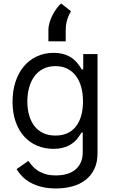

<svg xmlns="http://www.w3.org/2000/svg" viewBox="-20 -852 649 1088"><path d="M296.9 215.9Q251.1 215.9 215.4 206.9Q179.7 197.8 152.5 182.7Q125.4 167.6 106 147.7Q86.6 127.8 73.9 106.5L140.6 59.7Q149.1 71 160.7 85.2Q172.2 99.4 190 112Q207.7 124.6 233.7 133.3Q259.6 142 296.9 142Q329.9 142 357.8 134.2Q385.7 126.4 405.9 110.1Q426.1 93.8 437.5 68.9Q448.9 44 448.9 9.9V-100.9H441.8Q437.1 -93.4 430.9 -83.6Q424.7 -73.9 416 -63.6Q407.3 -53.3 395.2 -43.5Q383.2 -33.7 367 -25.9Q350.9 -18.1 330.1 -13.3Q309.3 -8.5 282.7 -8.5Q233.3 -8.5 190.9 -26.3Q148.4 -44 117.4 -78.1Q86.3 -112.2 68.7 -161.9Q51.1 -211.6 51.1 -275.6Q51.1 -338.4 68.2 -389.6Q85.2 -440.7 115.9 -476.9Q146.7 -513.1 189.6 -532.8Q232.6 -552.6 284.1 -552.6Q310.7 -552.6 331.5 -547.6Q352.3 -542.6 368.4 -534.6Q384.6 -526.6 396.7 -516.3Q408.7 -506 417.4 -495.7Q426.1 -485.4 432.4 -475.7Q438.6 -465.9 443.2 -458.8H451.7V-545.5H532.7V15.6Q532.7 68.5 514.2 106.4Q495.7 144.2 463.8 168.5Q431.8 192.8 388.8 204.4Q345.9 215.9 296.9 215.9ZM294 -83.8Q332 -83.8 361.2 -96.9Q390.3 -110.1 410 -135.1Q429.7 -160.2 440 -196Q450.3 -231.9 450.3 -277Q450.3 -321.4 440.3 -358.1Q430.4 -394.9 410.7 -421.3Q391 -447.8 361.7 -462.5Q332.4 -477.3 294 -477.3Q254.3 -477.3 224.3 -461.6Q194.2 -446 174.5 -418.9Q154.8 -391.7 144.9 -355.1Q134.9 -318.5 134.9 -277Q134.9 -234.4 145.1 -198.9Q155.2 -163.4 175.1 -137.8Q195 -112.2 224.8 -98Q254.6 -83.8 294 -83.8ZM254.3 -680.4Q254.3 -702.8 261.2 -725.5Q268.1 -748.2 278.8 -768.6Q289.4 -789.1 302.2 -805.8Q315 -822.4 326.7 -832.4L382.1 -788.4Q373.6 -773.4 367.9 -759.8Q362.2 -746.1 358.7 -732.8Q355.1 -719.5 353.7 -705.6Q352.3 -691.8 352.3 -676.1V-617.9H254.3Z"/></svg>

Font: Interop
Style: Regular
Weight: 400
Designer: Rasmus Andersson, Google, Jang Haemin
Foundry: jhaemin
Version: Version 1.008